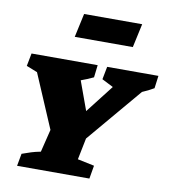

<svg xmlns="http://www.w3.org/2000/svg" viewBox="-85 -842 818 915"><g transform="rotate(10 324.0 -384.0)"><path d="M59 0 70 -60Q95 -69 114 -75Q133 -81 159 -86L186 -196L75 -456L22 -477L34 -539H354L347 -479Q318 -465 287 -454L338 -314L443 -449L388 -477L400 -539H648L640 -478Q613 -462 584 -450L360 -185L339 -81L420 -64L409 0ZM223 -653 248 -768H529L504 -653Z"/></g></svg>

Font: Piazzolla SC ExtraBold
Style: Italic
Weight: 800
Italic angle: -11.3°
Designer: Juan Pablo del Peral
Foundry: Huerta Tipografica
Version: Version 1.330